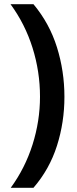

<svg xmlns="http://www.w3.org/2000/svg" viewBox="-20 -734 366 912"><path d="M31 158Q99 65 134.5 -47Q170 -159 170 -275Q170 -394 134.5 -507Q99 -620 30 -714H139Q215 -623 250.5 -509.5Q286 -396 286 -274Q286 -153 250.5 -41.5Q215 70 139 158Z"/></svg>

Font: Noto Sans Adlam SemiBold
Style: Regular
Weight: 600
Version: Version 3.001